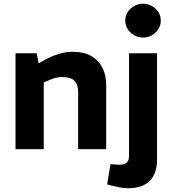

<svg xmlns="http://www.w3.org/2000/svg" viewBox="-20 -798 923 1027"><path d="M63 0V-513H176L187 -459L220 -478Q257 -498 294 -509.5Q331 -521 368 -521Q430 -521 469.5 -497.5Q509 -474 528.5 -434.5Q548 -395 548 -345V0H398V-307Q398 -345 378.5 -365.5Q359 -386 312 -386Q294 -386 277 -381.5Q260 -377 242 -369L214 -357V0ZM665 209Q644 209 621 204.5Q598 200 574 194L553 188L571 80L584 81Q592 82 602 82.5Q612 83 621 83Q645 83 657.5 72.5Q670 62 670 38V-513H820V56Q820 131 780.5 170Q741 209 665 209ZM745 -597Q720 -597 698 -609.5Q676 -622 663 -642.5Q650 -663 650 -688Q650 -713 663 -733.5Q676 -754 698 -766Q720 -778 745 -778Q771 -778 792.5 -766Q814 -754 827 -733.5Q840 -713 840 -688Q840 -663 827 -642.5Q814 -622 793 -609.5Q772 -597 745 -597Z"/></svg>

Font: REM SemiBold
Style: Regular
Weight: 600
Designer: Octavio Pardo
Foundry: Ashler Design
Version: Version 1.005;gftools[0.9.28]